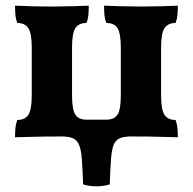

<svg xmlns="http://www.w3.org/2000/svg" viewBox="-20 -481 681 677"><path d="M607 -461Q607 -441 605.5 -426.5Q604 -412 599 -400Q572 -400 560 -381.5Q548 -363 548 -313V-145Q548 -94 560 -76Q572 -58 599 -58Q604 -45 605.5 -30.5Q607 -16 607 3Q592 3 568 2Q544 1 504 0.5Q464 0 403 0H242Q177 0 136.5 0.5Q96 1 71.5 2Q47 3 33 3Q33 -16 34.5 -30.5Q36 -45 41 -58Q68 -58 80 -76Q92 -94 92 -145V-313Q92 -363 80 -381.5Q68 -400 41 -400Q36 -412 34.5 -426.5Q33 -441 33 -461Q55 -460 90 -459Q125 -458 163 -458Q200 -458 235 -459Q270 -460 293 -461Q293 -441 291.5 -426.5Q290 -412 285 -400Q257 -400 245.5 -381.5Q234 -363 234 -313V-145Q234 -95 245.5 -77Q257 -59 285 -59H355Q383 -59 394.5 -77Q406 -95 406 -145V-313Q406 -363 394.5 -381.5Q383 -400 355 -400Q350 -412 348.5 -426.5Q347 -441 347 -461Q369 -460 404.5 -459Q440 -458 477 -458Q514 -458 549.5 -459Q585 -460 607 -461ZM273 169Q271 113 268.5 79.5Q266 46 258.5 29Q251 12 236 6Q221 0 194 0H445Q419 0 403.5 6Q388 12 381 29Q374 46 371.5 79.5Q369 113 367 169Q346 176 320 176Q294 176 273 169Z"/></svg>

Font: Vollkorn
Style: Bold
Weight: 700
Designer: Friedrich Althausen
Foundry: Friedrich Althausen
Version: Version 5.000